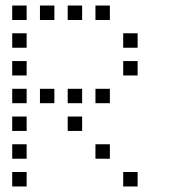

<svg xmlns="http://www.w3.org/2000/svg" viewBox="-20 -696 640 692"><path d="M25 -676Q24 -676 24 -676Q24 -676 24 -675V-625Q24 -624 24 -624Q24 -624 25 -624H75Q76 -624 76 -624Q76 -624 76 -625V-675Q76 -676 76 -676Q76 -676 75 -676ZM125 -676Q124 -676 124 -676Q124 -676 124 -675V-625Q124 -624 124 -624Q124 -624 125 -624H175Q176 -624 176 -624Q176 -624 176 -625V-675Q176 -676 176 -676Q176 -676 175 -676ZM225 -676Q224 -676 224 -676Q224 -676 224 -675V-625Q224 -624 224 -624Q224 -624 225 -624H275Q276 -624 276 -624Q276 -624 276 -625V-675Q276 -676 276 -676Q276 -676 275 -676ZM325 -676Q324 -676 324 -676Q324 -676 324 -675V-625Q324 -624 324 -624Q324 -624 325 -624H375Q376 -624 376 -624Q376 -624 376 -625V-675Q376 -676 376 -676Q376 -676 375 -676ZM25 -576Q24 -576 24 -576Q24 -576 24 -575V-525Q24 -524 24 -524Q24 -524 25 -524H75Q76 -524 76 -524Q76 -524 76 -525V-575Q76 -576 76 -576Q76 -576 75 -576ZM425 -576Q424 -576 424 -576Q424 -576 424 -575V-525Q424 -524 424 -524Q424 -524 425 -524H475Q476 -524 476 -524Q476 -524 476 -525V-575Q476 -576 476 -576Q476 -576 475 -576ZM25 -476Q24 -476 24 -476Q24 -476 24 -475V-425Q24 -424 24 -424Q24 -424 25 -424H75Q76 -424 76 -424Q76 -424 76 -425V-475Q76 -476 76 -476Q76 -476 75 -476ZM425 -476Q424 -476 424 -476Q424 -476 424 -475V-425Q424 -424 424 -424Q424 -424 425 -424H475Q476 -424 476 -424Q476 -424 476 -425V-475Q476 -476 476 -476Q476 -476 475 -476ZM25 -376Q24 -376 24 -376Q24 -376 24 -375V-325Q24 -324 24 -324Q24 -324 25 -324H75Q76 -324 76 -324Q76 -324 76 -325V-375Q76 -376 76 -376Q76 -376 75 -376ZM125 -376Q124 -376 124 -376Q124 -376 124 -375V-325Q124 -324 124 -324Q124 -324 125 -324H175Q176 -324 176 -324Q176 -324 176 -325V-375Q176 -376 176 -376Q176 -376 175 -376ZM225 -376Q224 -376 224 -376Q224 -376 224 -375V-325Q224 -324 224 -324Q224 -324 225 -324H275Q276 -324 276 -324Q276 -324 276 -325V-375Q276 -376 276 -376Q276 -376 275 -376ZM325 -376Q324 -376 324 -376Q324 -376 324 -375V-325Q324 -324 324 -324Q324 -324 325 -324H375Q376 -324 376 -324Q376 -324 376 -325V-375Q376 -376 376 -376Q376 -376 375 -376ZM25 -276Q24 -276 24 -276Q24 -276 24 -275V-225Q24 -224 24 -224Q24 -224 25 -224H75Q76 -224 76 -224Q76 -224 76 -225V-275Q76 -276 76 -276Q76 -276 75 -276ZM225 -276Q224 -276 224 -276Q224 -276 224 -275V-225Q224 -224 224 -224Q224 -224 225 -224H275Q276 -224 276 -224Q276 -224 276 -225V-275Q276 -276 276 -276Q276 -276 275 -276ZM25 -176Q24 -176 24 -176Q24 -176 24 -175V-125Q24 -124 24 -124Q24 -124 25 -124H75Q76 -124 76 -124Q76 -124 76 -125V-175Q76 -176 76 -176Q76 -176 75 -176ZM325 -176Q324 -176 324 -176Q324 -176 324 -175V-125Q324 -124 324 -124Q324 -124 325 -124H375Q376 -124 376 -124Q376 -124 376 -125V-175Q376 -176 376 -176Q376 -176 375 -176ZM25 -76Q24 -76 24 -76Q24 -76 24 -75V-25Q24 -24 24 -24Q24 -24 25 -24H75Q76 -24 76 -24Q76 -24 76 -25V-75Q76 -76 76 -76Q76 -76 75 -76ZM425 -76Q424 -76 424 -76Q424 -76 424 -75V-25Q424 -24 424 -24Q424 -24 425 -24H475Q476 -24 476 -24Q476 -24 476 -25V-75Q476 -76 476 -76Q476 -76 475 -76Z"/></svg>

Font: Doto
Style: Regular
Weight: 400
Monospace: yes
Version: Version 1.000